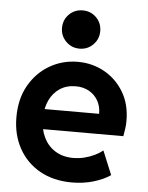

<svg xmlns="http://www.w3.org/2000/svg" viewBox="-54 -805 659 856"><g transform="rotate(5 275.5 -377.0)"><path d="M299.8 7.8Q217.3 7.8 156.2 -26.6Q95.2 -61 61.8 -121.8Q28.3 -182.6 28.3 -260.7Q28.3 -343.3 62.7 -403.6Q97.2 -463.9 154.5 -497.1Q211.9 -530.3 280.3 -530.3Q345.2 -530.3 399.2 -500.2Q453.1 -470.2 485.8 -415.8Q518.6 -361.3 518.6 -287.1Q518.6 -270 516.6 -254.4Q514.6 -238.8 510.7 -217.8H128.9V-307.6H394.5Q394.5 -341.3 379.9 -366.7Q365.2 -392.1 339.6 -406.5Q314 -420.9 280.3 -420.9Q239.3 -420.9 209.2 -401.1Q179.2 -381.3 162.8 -346.2Q146.5 -311 146.5 -264.6Q146.5 -216.3 164.6 -179.7Q182.6 -143.1 216.3 -122.3Q250 -101.6 295.9 -101.6Q321.8 -101.6 346.2 -107.7Q370.6 -113.8 391.6 -124Q412.6 -134.3 427.7 -146.5L471.7 -40Q440.4 -18.6 395.8 -5.4Q351.1 7.8 299.8 7.8ZM281.8 -589.5Q245.8 -589.5 221 -614.6Q196.2 -639.6 196.2 -675.1Q196.2 -711.4 221 -736Q245.8 -760.7 281.8 -760.7Q317.8 -760.7 342.6 -736Q367.3 -711.4 367.3 -675.1Q367.3 -639.6 342.6 -614.6Q317.8 -589.5 281.8 -589.5Z"/></g></svg>

Font: Reddit Sans
Style: Regular
Weight: 400
Designer: Stephen Hutchings
Foundry: Reddit
Version: Version 1.014